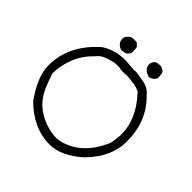

<svg xmlns="http://www.w3.org/2000/svg" viewBox="-207 -1006 1176 1176"><g transform="rotate(45 380.5 -418.0)"><path d="M392 -64Q424 -67 441 -73Q570 -114 638 -259Q649 -279 651.5 -305Q654 -331 657 -351V-367Q657 -494 543 -617Q518 -631 489.5 -634.5Q461 -638 432 -641Q410 -639 375 -639Q366 -644 354 -644L320 -643Q287 -636 255.5 -624.5Q224 -613 201 -582Q147 -531 120.5 -462.5Q94 -394 94 -329Q109 -280 129.5 -233Q150 -186 185 -149Q230 -106 286 -85Q342 -64 392 -64ZM391 -7Q248 -7 131 -124Q42 -249 42 -345Q42 -521 195 -656Q262 -701 352 -701Q368 -701 427 -695L451 -697Q490 -692 530 -683.5Q570 -675 599 -639Q712 -529 712 -354Q712 -221 597 -103Q490 -7 391 -7ZM527 -729 517 -733Q473 -748 473 -789L478 -804Q487 -826 509 -828L534 -829Q544 -824 554 -819.5Q564 -815 568 -802L572 -765Q559 -735 527 -729ZM292 -727Q273 -730 257 -749Q247 -760 247 -783Q247 -793 252 -800Q270 -828 291 -828H324L345 -808Q349 -799 349 -765Q340 -727 292 -727Z"/></g></svg>

Font: Yozai
Style: Regular
Weight: 400
Designer: LXGW / Y.OzVox
Foundry: LXGW / Y.OzVox
Version: Version 0.861;October 22, 2024